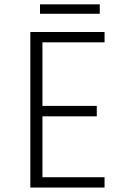

<svg xmlns="http://www.w3.org/2000/svg" viewBox="-20 -844 590 864"><path d="M116.5 0V-700H450.5V-653.5H171V-367.5H415.5V-320.5H171V-46.5H450.5V0ZM160 -782V-824.5H429V-782Z"/></svg>

Font: Trispace SemiCondensed ExtraLight
Style: Regular
Weight: 200
Width: 4
Designer: Tyler Finck
Foundry: Etcetera Type Company
Version: Version 1.210; ttfautohint (v1.8.3)